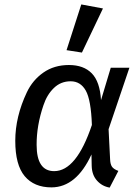

<svg xmlns="http://www.w3.org/2000/svg" viewBox="-20 -832 631 865"><path d="M175.8 -357.9Q144.5 -266.1 145 -179.2Q145 -61 224.1 -61Q324.2 -61 394 -269Q390.1 -381.8 366.5 -423.8Q342.8 -465.8 298.3 -465.8Q253.9 -465.8 222.7 -435.5Q191.4 -405.3 175.8 -357.9ZM435.1 -380.9 479 -526.9H563L469.2 -250L476.1 -112.8Q477.1 -91.8 484.6 -80.8Q492.2 -69.8 513.2 -62L474.1 13.2Q439.9 7.3 417 -18.3Q394 -43.9 393.1 -85L392.1 -136.2Q324.2 11.7 211.9 12.2Q133.8 12.2 91.3 -38.3Q48.8 -88.9 48.8 -197.5Q48.8 -306.2 101.1 -416.5Q127 -471.2 175.5 -505.1Q224.1 -539.1 290.5 -539.1Q356.9 -539.1 393.6 -501.5Q430.2 -463.9 435.1 -380.9ZM443.8 -793.9 349.1 -595.2 279.8 -606 346.2 -812Z"/></svg>

Font: FiraSans-Italic
Style: Italic
Weight: 400
Italic angle: -8°
Designer: Carrois Corporate & Edenspiekermann AG
Foundry: Carrois Corporate GbR & Edenspiekermann AG
Version: Version 3.106;PS 003.106;hotconv 1.0.70;makeotf.lib2.5.58329